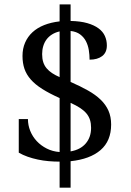

<svg xmlns="http://www.w3.org/2000/svg" viewBox="-20 -780 599 879"><path d="M303.2 -684.1Q348.1 -683.1 379.6 -674.1Q411.1 -665 431.2 -650.1Q451.2 -635.3 460.2 -615.2Q469.2 -595.2 469.2 -571.8Q469.2 -539.6 447.8 -523.2Q426.3 -506.8 390.1 -506.8Q390.1 -528.8 386.5 -551Q382.8 -573.2 373.3 -591.6Q363.8 -609.9 346.7 -622.6Q329.6 -635.3 303.2 -638.2V-404.8Q348.1 -385.3 382.8 -365.7Q417.5 -346.2 440.9 -323.5Q464.4 -300.8 476.6 -273.2Q488.8 -245.6 488.8 -210Q488.8 -134.8 440.4 -93Q392.1 -51.3 303.2 -42V79.1H252.9V-40Q228 -40 202.6 -42.2Q177.2 -44.4 153.1 -49.6Q128.9 -54.7 106.7 -62.5Q84.5 -70.3 65.9 -81.1V-234.9H107.9Q107.9 -207 118.4 -180.9Q128.9 -154.8 148.2 -134Q167.5 -113.3 194.1 -99.9Q220.7 -86.4 252.9 -84V-331.1Q206.1 -352.1 173.6 -372.6Q141.1 -393.1 121.1 -415.8Q101.1 -438.5 92 -464.8Q83 -491.2 83 -523.9Q83 -557.6 95 -585Q106.9 -612.3 128.9 -632.6Q150.9 -652.8 182.4 -665.3Q213.9 -677.7 252.9 -682.1V-759.8H303.2ZM397 -194.8Q397 -214.8 392.1 -230.7Q387.2 -246.6 376 -260.3Q364.7 -273.9 346.9 -285.6Q329.1 -297.4 303.2 -309.1V-86.9Q348.1 -94.7 372.6 -123.3Q397 -151.9 397 -194.8ZM172.9 -532.2Q172.9 -511.2 178 -495.4Q183.1 -479.5 193.4 -467.3Q203.6 -455.1 218.5 -445.3Q233.4 -435.5 252.9 -426.8V-636.2Q233.4 -631.8 218.3 -622.3Q203.1 -612.8 193.1 -599.4Q183.1 -585.9 178 -568.8Q172.9 -551.8 172.9 -532.2Z"/></svg>

Font: Droid-TTFautohint Serif
Style: Regular
Weight: 400
Foundry: Ascender Corporation
Version: Version 1.00; ttfautohint (v1.00rc1.4-1a1c-dirty) -l 8 -r 50